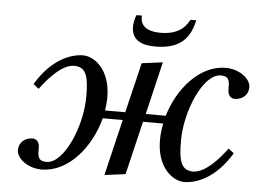

<svg xmlns="http://www.w3.org/2000/svg" viewBox="-51 -763 1137 841"><g transform="rotate(5 518.0 -343.0)"><path d="M505 -646C505 -585 553 -568 610 -568C729 -568 763 -629 779 -698H753C742 -678 717 -630 628 -630C540 -630 538 -678 540 -698H516C509 -682 505 -661 505 -646ZM50 -64C50 -26 101 12 160 12C279 12 375 -107 408 -235H496L437 12L529 0L585 -235H674C669 -211 666 -186 666 -162C666 -40 738 12 787 12C839 12 924 -17 993 -132L969 -151C935 -105 876 -37 822 -37C767 -37 758 -84 758 -168C758 -298 830 -467 907 -467C946 -467 946 -444 946 -405C946 -387 957 -370 975 -370C1010 -370 1036 -392 1036 -426C1036 -464 985 -502 926 -502C812 -502 718 -392 682 -270H594L649 -502L557 -490L504 -270H415C418 -289 420 -309 420 -328C420 -450 348 -502 299 -502C247 -502 162 -473 93 -358L117 -339C151 -385 210 -453 264 -453C319 -453 328 -406 328 -322C328 -192 256 -23 179 -23C140 -23 140 -46 140 -85C140 -103 129 -120 111 -120C76 -120 50 -98 50 -64Z"/></g></svg>

Font: Heuristica
Style: Italic
Weight: 400
Italic angle: -13°
Version: Version 1.0.1